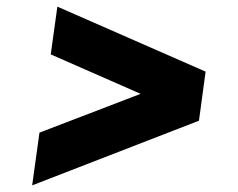

<svg xmlns="http://www.w3.org/2000/svg" viewBox="-20 -563 718 579"><path d="M77 -4 580 -199 600 -347 153 -543 133 -399 404 -280 99 -163Z"/></svg>

Font: Mluvka ExtraBold
Style: Italic
Weight: 800
Italic angle: -8°
Designer: Modified by Jiří Krblich, Original typeface by Gumpita Rahayu
Foundry: Gumpita Rahayu & Jiří Krblich
Version: Version 2.000;Glyphs 3.1.1 (3134)